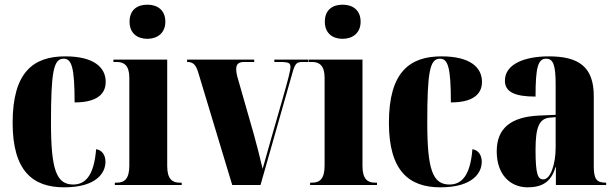

<svg xmlns="http://www.w3.org/2000/svg" viewBox="-20 -791 2633 821"><path d="M254 10C396 10 431 -55 431 -99C431 -126 418 -149 391 -153C382 -37 343 -2 293 -2C221 -2 198 -66 198 -267C198 -484 209 -540 252 -540C286 -540 299 -505 299 -353C415 -353 432 -406 432 -441C432 -503 381 -550 259 -550C123 -550 34 -483 34 -266C34 -59 121 10 254 10Z M610 -625C652 -625 687 -649 687 -698C687 -749 652 -771 610 -771C567 -771 534 -749 534 -698C534 -649 567 -625 610 -625ZM471 0H757V-10H748C717 -10 695 -25 695 -81V-536H465V-526H480C510 -526 533 -511 533 -459V-83C533 -26 512 -10 480 -10H471Z M828 -480 973 0H1094L1230 -478C1243 -525 1250 -526 1280 -526H1298V-536H1153V-526H1176C1216 -526 1222 -521 1222 -504C1222 -490 1212 -451 1190 -374L1144 -214C1124 -145 1112 -99 1103 -69C1092 -116 1078 -172 1065 -218L998 -452C994 -465 990 -480 990 -496C990 -515 999 -526 1024 -526H1067V-536H780V-526C804 -526 817 -517 828 -480Z M1445 -625C1487 -625 1522 -649 1522 -698C1522 -749 1487 -771 1445 -771C1402 -771 1369 -749 1369 -698C1369 -649 1402 -625 1445 -625ZM1306 0H1592V-10H1583C1552 -10 1530 -25 1530 -81V-536H1300V-526H1315C1345 -526 1368 -511 1368 -459V-83C1368 -26 1347 -10 1315 -10H1306Z M1863 10C2005 10 2040 -55 2040 -99C2040 -126 2027 -149 2000 -153C1991 -37 1952 -2 1902 -2C1830 -2 1807 -66 1807 -267C1807 -484 1818 -540 1861 -540C1895 -540 1908 -505 1908 -353C2024 -353 2041 -406 2041 -441C2041 -503 1990 -550 1868 -550C1732 -550 1643 -483 1643 -266C1643 -59 1730 10 1863 10Z M2236 10C2295 10 2337 -11 2355 -76H2357V0H2572V-10H2569C2531 -10 2519 -26 2519 -80V-380C2519 -505 2455 -550 2327 -550C2225 -550 2139 -518 2139 -446C2139 -398 2181 -378 2270 -378C2270 -501 2280 -540 2315 -540C2346 -540 2356 -513 2356 -428V-300L2288 -297C2165 -292 2104 -243 2104 -144C2104 -42 2164 10 2236 10ZM2303 -24C2280 -24 2270 -45 2270 -150C2270 -246 2285 -284 2331 -288L2356 -290V-161C2356 -88 2334 -24 2303 -24Z"/></svg>

Font: Noto Serif Display ExtraCondensed Black
Style: Regular
Weight: 900
Width: 2
Designer: Monotype Design Team
Foundry: Monotype Imaging Inc.
Version: Version 2.009